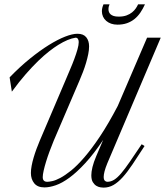

<svg xmlns="http://www.w3.org/2000/svg" viewBox="-20 -856 762 886"><path d="M281.2 -482.9Q292 -508.8 303.2 -534.9Q314.5 -561 323.2 -584.7Q332 -608.4 337.6 -628.4Q343.3 -648.4 343.3 -662.1Q343.3 -670.9 339.6 -676.5Q335.9 -682.1 328.6 -682.1Q293.9 -676.8 249 -648.9Q230 -637.2 206.8 -619.1Q183.6 -601.1 156.5 -575Q129.4 -548.8 98.9 -513.9Q68.4 -479 34.7 -433.1L24.4 -499Q71.8 -547.9 117.9 -585.2Q164.1 -622.6 205.3 -648.2Q246.6 -673.8 280.5 -687Q314.5 -700.2 337.4 -700.2Q365.2 -700.2 378.2 -683.8Q391.1 -667.5 391.1 -642.1Q391.1 -625.5 387.2 -606.2Q383.3 -586.9 377.2 -566.2Q371.1 -545.4 363 -524.2Q355 -502.9 346.2 -482.9L228 -207Q217.8 -182.1 208.5 -157Q199.2 -131.8 192.4 -109.4Q185.5 -86.9 181.4 -68.4Q177.2 -49.8 177.2 -38.6Q177.2 -17.1 198.2 -17.1Q206.1 -17.1 221.2 -20.3Q236.3 -23.4 258.1 -34.9Q279.8 -46.4 307.9 -68.8Q335.9 -91.3 369.6 -130.4Q403.3 -169.4 441.9 -227.3Q480.5 -285.2 523.4 -367.2L658.7 -682.1H721.7L475.1 -102.1Q466.3 -80.6 462.4 -65.2Q458.5 -49.8 458.5 -40Q458.5 -27.3 463.6 -22.2Q468.8 -17.1 475.1 -17.1Q491.7 -17.1 506.6 -26.4Q521.5 -35.6 539.1 -56.2Q556.6 -76.7 579.1 -109.6Q601.6 -142.6 633.8 -190.4L647 -182.1Q615.7 -133.8 591.6 -97.7Q567.4 -61.5 545.9 -37.8Q524.4 -14.2 503.4 -2.2Q482.4 9.8 457.5 9.8Q453.1 9.8 443.8 8.5Q434.6 7.3 425 1.7Q415.5 -3.9 408.4 -15.4Q401.4 -26.9 401.4 -47.4Q401.4 -63 406.7 -85.2Q412.1 -107.4 424.8 -137.2L456.1 -210.4Q412.6 -145.5 373.5 -103.3Q334.5 -61 300.5 -36.1Q266.6 -11.2 237.5 -1.2Q208.5 8.8 185.1 8.8Q153.3 8.8 137.9 -10.3Q122.6 -29.3 122.6 -57.6Q122.6 -72.8 126 -91.1Q129.4 -109.4 135.3 -129.2Q141.1 -148.9 148.4 -168.7Q155.8 -188.5 163.6 -207ZM648.9 -835.9Q639.6 -815.4 627.9 -798.1Q616.2 -780.8 600.8 -768.3Q585.4 -755.9 565.9 -749Q546.4 -742.2 522 -742.2Q505.9 -742.2 492.7 -746.8Q479.5 -751.5 470 -759.8Q460.4 -768.1 455.3 -779.5Q450.2 -791 450.2 -804.2Q450.2 -818.8 457.5 -835.9H485.4Q483.4 -831.5 481.9 -825.7Q480.5 -819.8 480.5 -813.5Q480.5 -807.1 482.7 -801Q484.9 -794.9 490.2 -790Q495.6 -785.2 504.6 -782.2Q513.7 -779.3 527.8 -779.3Q548.8 -779.3 564 -784.9Q579.1 -790.5 589.6 -799.1Q600.1 -807.6 606.7 -817.4Q613.3 -827.1 617.2 -835.9H648.9Z"/></svg>

Font: Dynalight
Style: Regular
Weight: 400
Version: Version 1.000